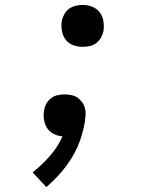

<svg xmlns="http://www.w3.org/2000/svg" viewBox="-20 -548 640 783"><path d="M169 215 113 155Q151 125 183.5 88Q216 51 235 8Q219 7 204 0.5Q189 -6 178.5 -17.5Q168 -29 163 -45Q158 -61 158 -78Q158 -83 158.5 -88Q159 -93 160 -98Q162 -113 169.5 -126Q177 -139 189 -148Q201 -157 215.5 -160Q230 -163 244 -163Q258 -163 272 -160Q286 -157 296.5 -149.5Q307 -142 315 -131Q323 -120 326.5 -106.5Q330 -93 329 -79Q328 -65 326 -51Q320 -14 307 23Q294 60 273.5 94Q253 128 226.5 158Q200 188 169 215ZM317 -357Q297 -357 278 -364Q259 -371 247.5 -386.5Q236 -402 232.5 -422.5Q229 -443 232 -463Q235 -477 242.5 -490.5Q250 -504 262 -512.5Q274 -521 288.5 -524.5Q303 -528 317 -528Q337 -528 356 -520.5Q375 -513 386.5 -498Q398 -483 401.5 -462.5Q405 -442 402 -422Q399 -407 391.5 -394Q384 -381 372 -372Q360 -363 345.5 -360Q331 -357 317 -357Z"/></svg>

Font: Iosevka Md Ex Obl
Style: Regular
Weight: 500
Width: 7
Italic angle: -9°
Monospace: yes
Designer: Belleve Invis
Foundry: Belleve Invis
Version: Version 32.5.0; ttfautohint (v1.8.4)